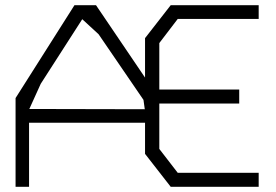

<svg xmlns="http://www.w3.org/2000/svg" viewBox="-20 -720 1062 740"><path d="M40 -342 267 -700H350L539 -421V-573L638 -700H977V-647H665L594 -554V-375H902V-321H594V-146L665 -54H977V0H638L539 -127V-247H92V0H40ZM538 -299 533 -335 360 -588 297 -646 137 -397 93 -300Z"/></svg>

Font: Turret Road
Style: Regular
Weight: 400
Designer: Noponies
Foundry: Noponies
Version: Version 1.001; ttfautohint (v1.8)